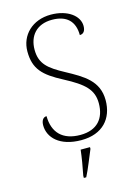

<svg xmlns="http://www.w3.org/2000/svg" viewBox="-138 -797 778 1091"><g transform="rotate(-15 250.5 -251.5)"><path d="M258 10C383 10 449 -66 449 -174C449 -288 366 -334 269 -387C178 -436 133 -471 133 -555C133 -635 180 -694 272 -694C358 -694 403 -650 403 -569C425 -569 437 -585 437 -614C437 -674 371 -724 273 -724C164 -724 91 -651 91 -556C91 -453 137 -407 248 -349C362 -289 407 -247 407 -167C407 -79 360 -20 260 -20C156 -20 102 -76 101 -173C80 -173 69 -154 69 -127C69 -56 130 10 258 10ZM215 208V221H229C250 181 276 113 294 71V61H239C234 106 225 159 215 208Z"/></g></svg>

Font: Noto Serif Lao ExtraLight
Style: Regular
Weight: 200
Designer: Monotype Design Team
Foundry: Monotype Imaging Inc.
Version: Version 2.003